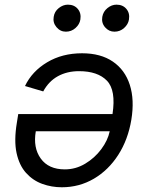

<svg xmlns="http://www.w3.org/2000/svg" viewBox="-20 -781 624 808"><path d="M325.3 -556.8Q403.8 -556.8 454.9 -521.8Q506 -486.9 526.3 -423.8Q546.5 -360.8 532.7 -277Q518.8 -193.2 477.6 -129.1Q436.4 -65 375 -28.9Q313.6 7.1 240.1 7.1Q197.4 7.1 158 -7.1Q118.6 -21.3 89.8 -53.1Q61.1 -84.9 49.7 -137.1Q38.4 -189.3 51.1 -265.6L56.8 -301.1H453.5Q468.7 -401.3 430 -441.4Q391.3 -481.5 312.5 -481.5Q262.1 -481.5 223.5 -460.2Q185 -438.9 161.9 -396.3L85.2 -419Q114.7 -480.8 178.3 -518.8Q241.8 -556.8 325.3 -556.8ZM441.8 -228.7H130.7Q118.6 -159.4 151.5 -113.8Q184.3 -68.2 252.8 -68.2Q298.7 -68.2 338.6 -92.2Q378.6 -116.1 406.1 -153.1Q433.6 -190 441.8 -228.7ZM461.6 -647.7Q438.2 -647.7 422.2 -666.2Q406.2 -684.7 410.5 -710.2Q414.4 -732.6 432.2 -747Q449.9 -761.4 470.2 -761.4Q496.8 -761.4 511.9 -743.4Q527 -725.5 522.7 -698.9Q519.5 -678.6 502.3 -663.2Q485.1 -647.7 461.6 -647.7ZM257.1 -647.7Q233.7 -647.7 217.7 -666.7Q201.7 -685.7 206 -710.2Q209.2 -732.6 227.3 -747Q245.4 -761.4 265.6 -761.4Q292.3 -761.4 307.4 -743.4Q322.4 -725.5 318.2 -698.9Q315 -678.6 297.8 -663.2Q280.5 -647.7 257.1 -647.7Z"/></svg>

Font: Inter UI
Style: Italic
Weight: 400
Italic angle: -9.39999°
Designer: Rasmus Andersson
Foundry: rsms
Version: 3.2;8d6f07862